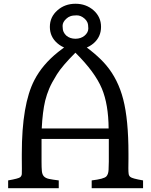

<svg xmlns="http://www.w3.org/2000/svg" viewBox="-20 -982 789 1002"><path d="M22.5 -40.5Q78.1 -50.3 85.7 -57.4Q93.3 -64.5 93.8 -74.5Q94.2 -84.5 94.2 -102.5L93.8 -152.8V-179.2Q93.8 -437.5 159.2 -563.5Q200.7 -644.5 283.7 -710.9Q323.7 -742.7 373.5 -775.9H374Q482.9 -703.1 534.2 -641.6Q596.2 -567.9 623 -463.9Q650.4 -357.4 650.4 -180.2V-152.8L649.9 -103.5Q649.9 -85 651.4 -74.7Q652.8 -64.5 660.2 -58.6Q669.4 -50.3 726.6 -40.5V0H458.5V-40.5Q522.5 -47.9 535.2 -61.5Q545.4 -72.8 546.6 -95.2Q547.9 -117.7 547.9 -138.7V-256.8H196.8V-138.7Q196.8 -106.9 198.5 -89.1Q200.2 -71.3 209 -61.8Q217.8 -52.2 235.8 -48.3Q253.9 -44.4 286.6 -40.5V0H22.5ZM546.9 -311.5Q545.9 -437.5 511.7 -519.5Q475.6 -606 373.5 -707Q304.7 -638.2 277.1 -594Q249.5 -549.8 236.8 -519.5Q224.1 -489.3 215.8 -456.5Q202.1 -398.9 197.8 -311.5ZM374 -722.7Q318.4 -722.7 279.8 -755.9Q240.2 -789.6 240.2 -841.8Q240.2 -893.6 279.8 -928.2Q318.4 -962.4 374 -962.4Q429.2 -962.4 468.3 -928.2Q507.3 -893.6 507.3 -841.8Q507.3 -789.6 468.3 -755.9Q429.2 -722.7 374 -722.7ZM421.4 -795.9Q440.9 -812.5 440.9 -833.5Q440.9 -854.5 435.8 -865.7Q430.7 -877 421.4 -884.8Q401.9 -901.9 380.9 -901.9Q359.9 -901.9 347.7 -897.5Q335.4 -893.1 326.7 -884.8Q306.6 -867.2 306.6 -846.9Q306.6 -826.7 312 -815.2Q317.4 -803.7 326.4 -795.9Q335.4 -788.1 347.7 -783.9Q359.9 -779.8 373.8 -779.8Q387.7 -779.8 399.9 -783.9Q412.1 -788.1 421.4 -795.9Z"/></svg>

Font: Metamorphous
Style: Regular
Weight: 400
Designer: James Grieshaber
Foundry: James Grieshaber
Version: Version 1.001